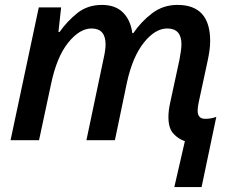

<svg xmlns="http://www.w3.org/2000/svg" viewBox="-20 -571 947 782"><path d="M690 191H801L861 -95Q839 -87 816 -87Q785 -87 785 -120Q785 -134 789 -153L825 -320Q830 -343 833 -364Q836 -385 836 -404Q836 -551 703 -551Q644 -551 599 -516.5Q554 -482 523 -436H519Q512 -489 481 -520Q450 -551 395 -551Q336 -551 294 -517Q252 -483 223 -441H218L229 -541H138L23 0H139L188 -229Q211 -339 257.5 -397Q304 -455 353 -455Q410 -455 410 -390Q410 -367 401 -328L332 0H448L497 -235Q520 -340 566 -397.5Q612 -455 661 -455Q719 -455 719 -391Q719 -370 711 -328L673 -152Q666 -121 666 -94Q666 -49 686 -27Q706 -5 733 4Z"/></svg>

Font: Noto Sans UI Medium
Style: Italic
Weight: 500
Italic angle: -12°
Designer: Monotype Design Team
Foundry: Monotype Imaging Inc.
Version: Version 1.901